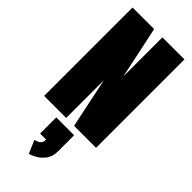

<svg xmlns="http://www.w3.org/2000/svg" viewBox="-312 -742 1075 1075"><g transform="rotate(45 225.0 -205.0)"><path d="M20 0V-700H191L256.5 -390.5V-700H431V0H257L194.5 -298.5V0ZM153 165V37H294.5V165Q294.5 205.5 275 231.8Q255.5 258 230.5 272Q205.5 286 188.5 290L155.5 212Q174 209 187.5 198.8Q201 188.5 201 165Z"/></g></svg>

Font: Trispace Condensed ExtraBold
Style: Regular
Weight: 800
Width: 3
Designer: Tyler Finck
Foundry: Etcetera Type Company
Version: Version 1.210; ttfautohint (v1.8.3)